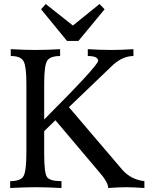

<svg xmlns="http://www.w3.org/2000/svg" viewBox="-20 -939 761 959"><path d="M701.2 0Q640.6 -3.9 612.3 -3.9Q573.2 -3.9 520.5 0Q520.5 -29.8 470.2 -85.9L256.8 -338.4L200.7 -284.2V-169.9Q200.7 -75.2 214.8 -54.7Q229 -34.2 287.1 -34.2V0Q213.9 -3.9 156.2 -3.9Q107.9 -3.9 30.8 0V-34.2Q84.5 -34.2 98.1 -60.3Q111.8 -86.4 111.8 -179.2V-522.5Q111.8 -606 98.1 -632.6Q84.5 -659.2 33.7 -659.2V-693.4Q102.1 -689.5 156.2 -689.5Q216.8 -689.5 280.3 -693.4V-659.2Q230.5 -659.2 215.6 -635.5Q200.7 -611.8 200.7 -521.5V-342.3Q464.8 -606.4 470.2 -634.8Q470.2 -659.2 418.5 -659.2V-693.4Q480 -689.5 539.1 -689.5Q582 -689.5 646.5 -693.4V-659.2Q586.9 -659.2 531.7 -602.5L324.2 -403.8L592.3 -89.4Q636.2 -41.5 701.2 -34.2ZM371.6 -734.4H314.9L185.1 -892.6L208.5 -918.9L344.2 -811.5L477.1 -918.9L502.4 -892.6Z"/></svg>

Font: Almanac
Style: Regular
Weight: 400
Designer: Eden's Almanac
Version: Version 3.501;March 28, 2021;FontCreator 13.0.0.2683 64-bit